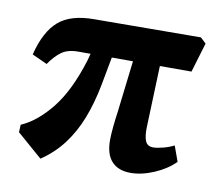

<svg xmlns="http://www.w3.org/2000/svg" viewBox="-57 -492 656 576"><g transform="rotate(10 270.5 -204.0)"><path d="M242 -232Q231 -175 213 -129Q195 -83 167.5 -46.5Q140 -10 100 17L23 -50L24 -73Q71 -93 114.5 -147Q158 -201 188 -298L203 -355H265ZM507 -45Q482 -20 444.5 -4Q407 12 373 12Q336 12 316 -9.5Q296 -31 296 -74Q296 -91 298.5 -116Q301 -141 304 -161L327 -355H406L398 -133Q397 -105 403 -90Q409 -75 427 -75Q438 -75 456 -79.5Q474 -84 490 -92ZM156 -319Q124 -319 105 -305Q86 -291 69 -266L23 -287Q41 -359 78 -391Q115 -423 186 -423L511 -425L528 -409L501 -319Z"/></g></svg>

Font: Yrsa
Style: Bold
Weight: 700
Version: Version 2.004